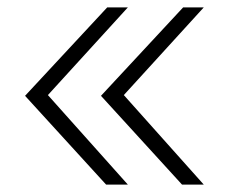

<svg xmlns="http://www.w3.org/2000/svg" viewBox="-20 -501 633 521"><path d="M268 0 48 -241 271 -481H327L110 -243L327 0ZM474 0 254 -241 477 -481H533L316 -243L533 0Z"/></svg>

Font: Red Hat Text VF
Style: Regular
Weight: 300
Designer: Pentagram, MCKL
Foundry: Pentagram, MCKL
Version: Version 1.023